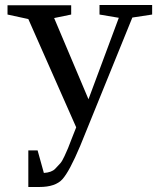

<svg xmlns="http://www.w3.org/2000/svg" viewBox="-20 -506 647 766"><path d="M377 -486H587V-448L508 -436L300 76Q257 178 229 209Q201 240 137 240H93V94H130L155 184Q186 182 200 167.5Q214 153 221 145Q228 137 237.5 116.5Q247 96 251.5 85Q256 74 267 45Q278 16 284 2L93 -430L10 -448V-485H264V-448L196 -434L333 -110L454 -435L377 -448Z"/></svg>

Font: Ledger
Style: Regular
Weight: 400
Designer: Denis Masharov
Foundry: Denis Masharov
Version: 1.001